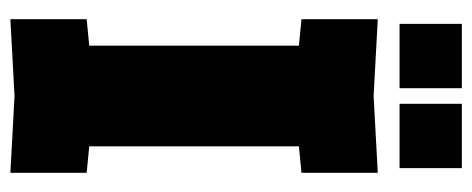

<svg xmlns="http://www.w3.org/2000/svg" viewBox="-290 -616 910 370"><g transform="rotate(90 165.0 -431.0)"><path d="M17 4V-143L68 -148V-552L17 -557V-704L165 -696L313 -704V-557L262 -552V-148L313 -143V4L165 -4ZM26 -746V-866H150V-746ZM180 -746V-866H304V-746Z"/></g></svg>

Font: Tektur Condensed ExtraBold
Style: Regular
Weight: 800
Width: 3
Designer: Adam Jagosz
Foundry: Adam Jagosz
Version: Version 1.005;gftools[0.9.30]